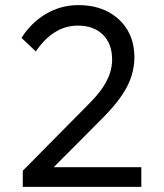

<svg xmlns="http://www.w3.org/2000/svg" viewBox="-20 -730 640 750"><path d="M69 0V-63L326 -323Q363 -360 382.5 -390Q402 -420 410 -446Q418 -472 418 -497Q418 -559 382 -594.5Q346 -630 284 -630Q235 -630 193.5 -603.5Q152 -577 120 -529L64 -582Q102 -642 160 -676Q218 -710 286 -710Q353 -710 402 -684Q451 -658 478 -612.5Q505 -567 505 -505Q505 -472 494.5 -436Q484 -400 458 -360.5Q432 -321 386 -274L168 -55L164 -77H532V0Z"/></svg>

Font: SUSE Thin
Style: Regular
Weight: 400
Version: Version 1.000